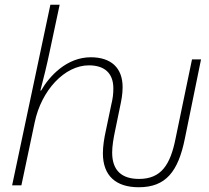

<svg xmlns="http://www.w3.org/2000/svg" viewBox="-20 -780 881 808"><path d="M564 8C678 8 730 -58 758 -197L826 -530H788L719 -198C697 -86 658 -27 565 -27C494 -27 452 -61 452 -138C452 -164 457 -196 465 -233L485 -330C491 -358 496 -384 496 -413C496 -494 448 -539 362 -539C261 -539 188 -460 153 -399H150C163 -449 177 -505 188 -558L231 -760H192L31 0H70L126 -265C154 -400 252 -505 354 -505C420 -505 457 -472 457 -408C457 -385 455 -367 448 -338L426 -233C418 -197 413 -164 413 -135C413 -40 468 8 564 8Z"/></svg>

Font: Noto Sans ExtraLight
Style: Italic
Weight: 200
Italic angle: -12°
Designer: Monotype Design Team
Foundry: Monotype Imaging Inc.
Version: Version 2.013